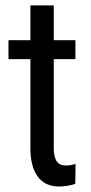

<svg xmlns="http://www.w3.org/2000/svg" viewBox="-20 -676 335 706"><path d="M177.7 -656.2V-528.3H257.3V-458.5H177.7V-130.9Q177.7 -99.6 188 -83.5Q198.2 -67.4 223.1 -67.4Q240.2 -67.4 257.8 -73.2L256.8 0Q227.5 9.8 196.8 9.8Q145.5 9.8 118.7 -26.9Q91.8 -63.5 91.8 -130.4V-458.5H11.2V-528.3H91.8V-656.2Z"/></svg>

Font: Roboto Condensed
Style: Regular
Weight: 400
Designer: Google
Version: Version 2.001047; 2015